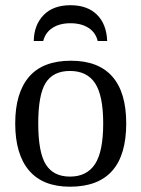

<svg xmlns="http://www.w3.org/2000/svg" viewBox="-20 -703 540 733"><path d="M461.9 -231.9Q461.9 9.8 247.1 9.8Q143.6 9.8 90.8 -52.2Q38.1 -114.3 38.1 -231.9Q38.1 -348.1 90.8 -409.7Q143.6 -471.2 251 -471.2Q355.5 -471.2 408.7 -410.9Q461.9 -350.6 461.9 -231.9ZM374 -231.9Q374 -337.4 343.3 -384.8Q312.5 -432.1 247.1 -432.1Q183.1 -432.1 154.5 -386.7Q126 -341.3 126 -231.9Q126 -121.1 155 -75Q184.1 -28.8 247.1 -28.8Q311.5 -28.8 342.8 -76.7Q374 -124.5 374 -231.9ZM249 -683.1Q313.5 -683.1 350.1 -647Q386.7 -610.8 389.2 -546.4H353Q345.2 -579.1 317.6 -596.7Q290 -614.3 249 -614.3Q208 -614.3 180.7 -596.7Q153.3 -579.1 145 -546.4H108.9Q109.9 -607.9 146.5 -645.5Q183.1 -683.1 249 -683.1Z"/></svg>

Font: Times New Roman
Style: Regular
Weight: 400
Designer: Steve Matteson
Foundry: Ascender Corporation
Version: Version 2.00.3